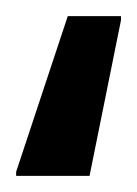

<svg xmlns="http://www.w3.org/2000/svg" viewBox="-20 -28 170 238"><path d="M0 190V185L64 -8H130V-3L91 190Z"/></svg>

Font: Saira Condensed SemiBold
Style: Regular
Weight: 600
Width: 3
Designer: Hector Gatti with collaboration of the Omnibus-Type team
Foundry: Omnibus-Type
Version: Version 1.100